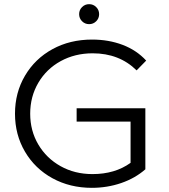

<svg xmlns="http://www.w3.org/2000/svg" viewBox="-20 -896 813 922"><path d="M348 -376H678V-83Q629 -40 562 -17Q495 6 421 6Q316 6 232 -40Q148 -86 100 -167.5Q52 -249 52 -350Q52 -451 100 -532.5Q148 -614 232 -660Q316 -706 422 -706Q502 -706 569 -680.5Q636 -655 682 -605L636 -558Q553 -640 425 -640Q340 -640 271.5 -602.5Q203 -565 164 -498.5Q125 -432 125 -350Q125 -268 164 -202Q203 -136 271 -98Q339 -60 424 -60Q532 -60 607 -114V-312H348ZM408 -780Q388 -780 374 -794Q360 -808 360 -828Q360 -848 374 -862Q388 -876 408 -876Q428 -876 442 -862Q456 -848 456 -828Q456 -808 442 -794Q428 -780 408 -780Z"/></svg>

Font: APTA Sans Regular
Style: Regular
Weight: 400
Version: Version 7.200